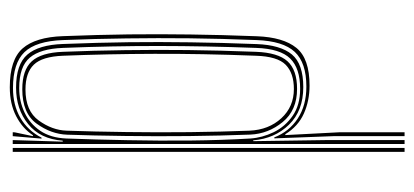

<svg xmlns="http://www.w3.org/2000/svg" viewBox="-247 -399 846 392"><g transform="rotate(-90 176.0 -203.0)"><path d="M94 200V54.5L89.5 -66H91.5Q103.2 -35.8 130 -18.1Q156.8 -0.5 195.2 -0.5Q243.8 -0.5 266 -24.1Q288.2 -47.8 290.2 -102.2Q293 -173.5 293.8 -238.8Q294.5 -304 293.6 -367.6Q292.8 -431.2 290.2 -497.2Q288.2 -552.5 265.6 -576Q243 -599.5 192.2 -599.5Q157.5 -599.5 131.4 -584.4Q105.2 -569.2 91 -541.2H89L94 -600H102L101.8 -595.8L94 -558.8H96Q109.5 -579.8 134.6 -592.9Q159.8 -606 193.8 -606Q250.2 -606 273.2 -579.8Q296.2 -553.5 298.2 -497.5Q301 -426 301.8 -363.1Q302.5 -300.2 301.6 -237.2Q300.8 -174.2 298 -101.8Q296 -47.5 274.2 -20.8Q252.5 6 197.2 6Q166.2 6 140.2 -5.6Q114.2 -17.2 98 -43.5H96.2L102 68V200ZM62 200V-600H70V200ZM78 200V-600H86L82.8 -498H84.8Q88.2 -544 118.8 -568.6Q149.2 -593.2 193 -593.2Q240.8 -593.2 260.6 -570.1Q280.5 -547 282.2 -497.2Q285 -425.8 285.8 -363Q286.5 -300.2 285.6 -237.4Q284.8 -174.5 282 -102Q280.2 -53.5 260.9 -30.1Q241.5 -6.8 194.2 -6.8Q145.8 -6.8 117.4 -36Q89 -65.2 85.5 -109H83.8L86 39.5V200ZM190.8 -13.2Q232.5 -13.2 252.5 -33.5Q272.5 -53.8 274.2 -103Q278 -206.5 278.1 -301.6Q278.2 -396.8 274.2 -497.5Q272.5 -543.5 254.4 -565.1Q236.2 -586.8 192 -586.8Q165.5 -586.8 142.5 -576Q119.5 -565.2 105 -543.9Q90.5 -522.5 89.2 -490.2Q87 -430.5 85.8 -365.6Q84.5 -300.8 85.1 -236.8Q85.8 -172.8 89.2 -115Q90.8 -90.8 102.1 -67.2Q113.5 -43.8 135.5 -28.5Q157.5 -13.2 190.8 -13.2ZM190.5 -19.5Q146.8 -19.5 122.8 -48.9Q98.8 -78.2 97.2 -115Q95 -173.8 94.2 -240.1Q93.5 -306.5 94.4 -371Q95.2 -435.5 97 -488.8Q98.2 -521.8 119.5 -551.1Q140.8 -580.5 189.8 -580.5Q229 -580.5 246.8 -561.2Q264.5 -542 266.2 -497.8Q268.8 -434.2 269.6 -371.1Q270.5 -308 269.8 -242Q269 -176 266.2 -103.2Q264.5 -58.5 246.9 -39Q229.2 -19.5 190.5 -19.5ZM190.2 -26Q222.8 -26 239.8 -42.8Q256.8 -59.5 258.2 -103.5Q262.5 -215.2 262.1 -311.2Q261.8 -407.2 258.2 -497.5Q256.5 -539.8 240 -556.9Q223.5 -574 189.2 -574Q145.5 -574 125.9 -546.8Q106.2 -519.5 105.2 -490Q103.2 -432.5 102.4 -367.9Q101.5 -303.2 102.2 -238.6Q103 -174 105.2 -116.5Q107 -77.2 130.6 -51.6Q154.2 -26 190.2 -26Z"/></g></svg>

Font: Big Shoulders Inline Text SC Thin
Style: Regular
Weight: 100
Designer: Patric King
Foundry: XO Type Co
Version: Version 2.002